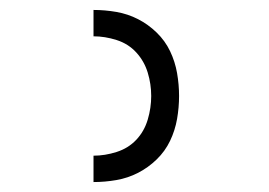

<svg xmlns="http://www.w3.org/2000/svg" viewBox="-20 -800 540 386"><path d="M168 -434V-487Q191 -487 214.5 -494.5Q238 -502 254 -519Q270 -536 277 -559.5Q284 -583 284 -607Q284 -631 277 -654Q270 -677 254 -694.5Q238 -712 214.5 -719.5Q191 -727 168 -727V-780Q191 -780 214 -776Q237 -772 257.5 -761.5Q278 -751 295 -734.5Q312 -718 322 -697Q332 -676 336 -653Q340 -630 340 -607Q340 -584 336 -561Q332 -538 322 -517Q312 -496 295 -479.5Q278 -463 257.5 -452.5Q237 -442 214 -438Q191 -434 168 -434Z"/></svg>

Font: Iosevka Fixed Light
Style: Regular
Weight: 300
Monospace: yes
Designer: Belleve Invis
Foundry: Belleve Invis
Version: Version 32.3.0